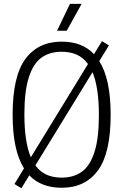

<svg xmlns="http://www.w3.org/2000/svg" viewBox="-20 -965 640 996"><path d="M554 -370Q554 -170.5 488 -80.8Q422 9 300 9Q193.5 9 132 -55.5L91 11.5L55 -10.5L104.5 -91.5Q45.5 -185.5 45.5 -370Q45.5 -569.5 111.8 -659.2Q178 -749 300 -749Q407 -749 467.5 -684L509 -751.5L545 -729.5L495 -648Q554 -555 554 -370ZM140 -149 436.5 -633Q412 -666.5 378 -681.5Q344 -696.5 300 -696.5Q238 -696.5 195.5 -666.2Q153 -636 129.8 -564.5Q106.5 -493 106.5 -372.5Q106.5 -228.5 140 -149ZM493 -367.5Q493 -510.5 460 -590.5L163.5 -107Q188 -73.5 222 -58.5Q256 -43.5 300 -43.5Q361.5 -43.5 404 -73.8Q446.5 -104 469.8 -175.5Q493 -247 493 -367.5ZM276 -805.5 343 -945H403.5L326 -805.5Z"/></svg>

Font: Encode Sans Condensed Light
Style: Regular
Weight: 300
Width: 3
Designer: Multiple Designers
Foundry: Impallari Type
Version: Version 2.000